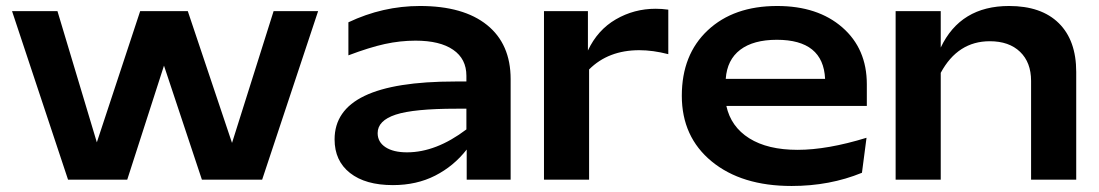

<svg xmlns="http://www.w3.org/2000/svg" viewBox="-20 -597 3653 638"><path d="M20 -560.1H170.9L301.8 -124L445.8 -560.1H604L751 -122.1L889.2 -560.1H1037.1L851.1 0H650.9L524.9 -378.9L402.8 0H206.1Z M1091.8 -133.8Q1091.8 -230.5 1191.2 -278.3Q1290.5 -326.2 1492.7 -326.2H1529.8V-345.2Q1529.8 -401.4 1485.8 -431.6Q1441.9 -461.9 1360.8 -461.9Q1309.6 -461.9 1258.5 -450.7Q1207.5 -439.5 1137.7 -413.1V-522.9Q1252 -577.1 1375.5 -577.1Q1520 -577.1 1598.4 -513.9Q1676.8 -450.7 1676.8 -334V0H1530.8V-100.1Q1487.8 -44.9 1426 -13.4Q1364.3 18.1 1285.6 18.1Q1194.3 18.1 1143.1 -22.2Q1091.8 -62.5 1091.8 -133.8ZM1234.9 -154.8Q1234.9 -125 1261 -107.9Q1287.1 -90.8 1332.5 -90.8Q1429.2 -90.8 1529.8 -167V-235.8H1496.6Q1355 -235.8 1294.9 -216.1Q1234.9 -196.3 1234.9 -154.8Z M1787.6 0V-560.1H1933.6V-429.2Q1965.8 -497.6 2026.4 -532.7Q2086.9 -567.9 2158.7 -567.9Q2179.2 -567.9 2200.7 -564.9V-417Q2149.4 -430.2 2104.5 -430.2Q2001.5 -430.2 1937.5 -366.2V0Z M2562.5 -577.1Q2697.3 -577.1 2778.8 -506.1Q2860.4 -435.1 2860.4 -316.9V-245.1H2393.6Q2408.7 -175.8 2469.7 -137.5Q2530.8 -99.1 2630.4 -99.1Q2729 -99.1 2859.4 -139.2L2844.2 -22.9Q2737.3 21 2610.4 21Q2444.3 21 2345 -60.5Q2245.6 -142.1 2245.6 -278.8Q2245.6 -415.5 2331.8 -496.3Q2418 -577.1 2562.5 -577.1ZM2721.7 -335Q2715.8 -464.8 2561.5 -464.8Q2483.4 -464.8 2439.7 -431.6Q2396 -398.4 2391.6 -335Z M2956.1 0V-560.1H3106V-439Q3171.4 -577.1 3333 -577.1Q3440.4 -577.1 3498.3 -520Q3556.2 -462.9 3556.2 -357.9V0H3406.2V-328.1Q3406.2 -389.6 3369.6 -424.8Q3333 -460 3269 -460Q3162.6 -460 3106 -355V0Z"/></svg>

Font: Mattone
Style: Regular
Weight: 400
Width: 6
Designer: Nunzio Mazzaferro
Foundry: Collletttivo
Version: Version 2.000;Glyphs 3.2 (3217)